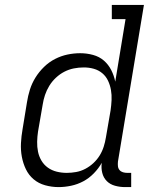

<svg xmlns="http://www.w3.org/2000/svg" viewBox="-20 -755 640 783"><path d="M219 8Q191 8 164 0.5Q137 -7 117 -24Q97 -41 85.5 -65Q74 -89 69 -116Q64 -143 65.5 -171.5Q67 -200 72 -228L90 -338Q94 -364 102 -389.5Q110 -415 124.5 -438.5Q139 -462 159.5 -482Q180 -502 204.5 -514.5Q229 -527 255 -532.5Q281 -538 307 -538Q334 -538 359.5 -531Q385 -524 403.5 -508Q422 -492 433.5 -469.5Q445 -447 450 -422L492 -677H436V-735H567L461 -96Q460 -86 461 -77Q462 -68 467.5 -61.5Q473 -55 481.5 -52.5Q490 -50 499 -50H515V8H490Q469 8 449 2.5Q429 -3 415.5 -16.5Q402 -30 397 -50Q392 -70 395 -91Q382 -68 362.5 -48Q343 -28 319.5 -15.5Q296 -3 270 2.5Q244 8 219 8ZM252 -50Q252 -50 252 -50Q252 -50 252 -50Q271 -50 290.5 -53.5Q310 -57 328 -66.5Q346 -76 361 -90Q376 -104 386.5 -121Q397 -138 403 -157Q409 -176 412 -195L431 -305Q434 -326 435 -347Q436 -368 432.5 -388Q429 -408 420.5 -426Q412 -444 397 -456.5Q382 -469 362.5 -474.5Q343 -480 322 -480Q301 -480 281 -476Q261 -472 242.5 -462.5Q224 -453 208 -438Q192 -423 181 -405Q170 -387 163.5 -367.5Q157 -348 154 -328L135 -218Q132 -198 131.5 -177Q131 -156 135 -136.5Q139 -117 149 -100Q159 -83 175 -71.5Q191 -60 211 -55Q231 -50 252 -50Z"/></svg>

Font: Iosevka Slab Light Extended
Style: Italic
Weight: 300
Width: 7
Italic angle: -9°
Monospace: yes
Designer: Belleve Invis
Foundry: Belleve Invis
Version: Version 11.1.0; ttfautohint (v1.8.3)